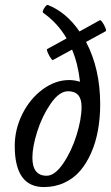

<svg xmlns="http://www.w3.org/2000/svg" viewBox="-20 -737 445 770"><path d="M155.8 13.2Q39.1 13.2 39.1 -151.9Q39.1 -217.8 69.3 -279.1Q99.6 -340.3 150.6 -378.2Q201.7 -416 257.8 -416Q278.3 -416 300.8 -409.2Q293 -481 269 -538.1L191.9 -496.1Q190.4 -495.1 187 -499.3Q183.6 -503.4 179.9 -509.5Q176.3 -515.6 173.1 -522.5Q169.9 -529.3 168.7 -534.2Q167.5 -539.1 168.9 -540L247.1 -583Q211.4 -644.5 153.8 -685.1Q147.9 -689.5 157.5 -704.6Q167 -719.7 172.9 -716.8Q246.1 -687.5 298.8 -610.8L379.9 -655.8Q383.8 -657.7 390.9 -647.5Q397.9 -637.2 402.6 -625.5Q407.2 -613.8 403.8 -611.8L325.2 -568.8Q381.8 -460.9 381.8 -318.8Q381.8 -264.6 373 -215.6Q364.3 -166.5 345.9 -124.5Q327.6 -82.5 301.5 -52Q275.4 -21.5 238 -4.2Q200.7 13.2 155.8 13.2ZM167 -32.2Q199.7 -32.2 233.2 -81.1Q266.6 -129.9 286.9 -194.6Q307.1 -259.3 307.1 -309.1Q307.1 -371.1 252.9 -371.1Q217.8 -371.1 183.3 -321.3Q148.9 -271.5 129.4 -209.7Q109.9 -147.9 109.9 -105Q109.9 -32.2 167 -32.2Z"/></svg>

Font: Junicode SmCond Medium
Style: Italic
Weight: 500
Width: 4
Italic angle: -11°
Designer: Peter S. Baker
Version: Version 2.206